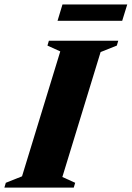

<svg xmlns="http://www.w3.org/2000/svg" viewBox="-55 -856 600 876"><path d="M220 -621.5 161.5 -648 168 -670H484.5L478 -648L404 -618.5L229.5 -48.5L288 -22L281.5 0H-35L-28.5 -22L45.5 -51.5ZM207.5 -761 230 -835.5H525.5L502.5 -761Z"/></svg>

Font: Newsreader 16pt ExtraBold
Style: Italic
Weight: 800
Italic angle: -17°
Designer: Hugues Gentile
Foundry: Production Type
Version: Version 1.003; ttfautohint (v1.8.3)